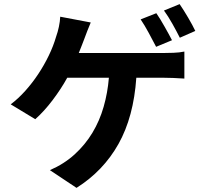

<svg xmlns="http://www.w3.org/2000/svg" viewBox="-20 -836 996 931"><path d="M32 -330Q69 -358 103 -396Q137 -434 165.5 -477Q194 -520 216.5 -566.5Q239 -613 252 -658Q260 -680 265.5 -706Q271 -732 272 -755L420 -727Q412 -709 403.5 -686.5Q395 -664 389 -648Q383 -633 376.5 -615.5Q370 -598 362 -579H774Q793 -579 821.5 -580Q850 -581 874 -586V-455Q847 -457 819 -458Q791 -459 774 -459H641Q628 -269 554.5 -138Q481 -7 351 75L222 -11Q291 -41 342 -87.5Q393 -134 428 -192Q463 -250 482.5 -318Q502 -386 508 -459H306Q277 -406 235.5 -351Q194 -296 151 -258ZM737 -609Q722 -638 701.5 -676Q681 -714 662 -742L738 -772Q747 -759 757.5 -742Q768 -725 778 -707Q788 -689 797.5 -672Q807 -655 814 -641ZM852 -653Q837 -683 816 -720.5Q795 -758 775 -785L851 -816Q860 -803 871 -785.5Q882 -768 892.5 -750Q903 -732 912 -715.5Q921 -699 927 -686Z"/></svg>

Font: Kinto Sans
Style: Bold
Weight: 700
Designer: Authors: Ryoko NISHIZUKA  (kana & ideographs); Paul D. Hunt (Latin, Greek & Cyrillic); Wenlong ZHANG  (bopomofo); Sandol
Foundry: Adobe Systems Incorporated, ookami Inc.
Version: Version 0.001